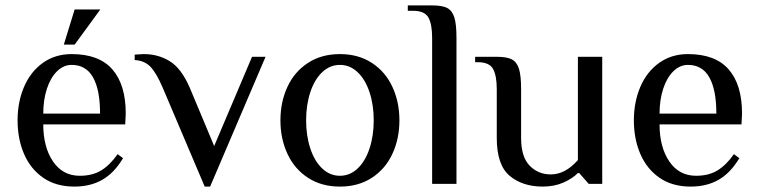

<svg xmlns="http://www.w3.org/2000/svg" viewBox="-20 -680 2807 710"><path d="M45 -235Q45 -303 69 -359Q93 -415 138.5 -447.5Q184 -480 245 -480Q346 -480 395.5 -423.5Q445 -367 445 -260L443 -220H140Q140 -136 176 -83Q212 -30 275 -30Q322 -30 354.5 -50Q387 -70 415 -110L435 -95Q402 -40 358 -15Q314 10 255 10Q187 10 140 -22.5Q93 -55 69 -110.5Q45 -166 45 -235ZM350 -260Q350 -348 324 -394Q298 -440 245 -440Q215 -440 191 -416.5Q167 -393 153.5 -352Q140 -311 140 -260ZM216 -515 256 -645H351L256 -515Z M582 -355Q558 -411 536 -433.5Q514 -456 478 -458V-478Q483 -478 492.5 -479Q502 -480 512 -480Q565 -480 608 -453.5Q651 -427 682 -355L772 -140L912 -470H962L757 10H737Z M1017 -235Q1017 -303 1043 -359Q1069 -415 1119 -447.5Q1169 -480 1237 -480Q1305 -480 1355 -447.5Q1405 -415 1431 -359Q1457 -303 1457 -235Q1457 -167 1431 -111Q1405 -55 1355 -22.5Q1305 10 1237 10Q1169 10 1119 -22.5Q1069 -55 1043 -111Q1017 -167 1017 -235ZM1362 -235Q1362 -292 1346.5 -339Q1331 -386 1302.5 -413Q1274 -440 1237 -440Q1200 -440 1171.5 -413Q1143 -386 1127.5 -339Q1112 -292 1112 -235Q1112 -178 1127.5 -131Q1143 -84 1171.5 -57Q1200 -30 1237 -30Q1274 -30 1302.5 -57Q1331 -84 1346.5 -131Q1362 -178 1362 -235Z M1578 -540Q1578 -591 1564 -615.5Q1550 -640 1508 -640H1488V-660H1578Q1615 -660 1633.5 -650.5Q1652 -641 1660 -616Q1668 -591 1668 -540V0H1578Z M1817 -170V-350Q1817 -401 1803 -425.5Q1789 -450 1747 -450H1737V-470H1817Q1854 -470 1872.5 -460.5Q1891 -451 1899 -426Q1907 -401 1907 -350V-170Q1907 -100 1938.5 -67.5Q1970 -35 2017 -35Q2070 -35 2117 -88V-470H2207V0H2157L2122 -40H2117Q2096 -19 2062.5 -4.5Q2029 10 1987 10Q1912 10 1864.5 -30Q1817 -70 1817 -170Z M2324 -235Q2324 -303 2348 -359Q2372 -415 2417.5 -447.5Q2463 -480 2524 -480Q2625 -480 2674.5 -423.5Q2724 -367 2724 -260L2722 -220H2419Q2419 -136 2455 -83Q2491 -30 2554 -30Q2601 -30 2633.5 -50Q2666 -70 2694 -110L2714 -95Q2681 -40 2637 -15Q2593 10 2534 10Q2466 10 2419 -22.5Q2372 -55 2348 -110.5Q2324 -166 2324 -235ZM2629 -260Q2629 -348 2603 -394Q2577 -440 2524 -440Q2494 -440 2470 -416.5Q2446 -393 2432.5 -352Q2419 -311 2419 -260Z"/></svg>

Font: Philosopher
Style: Regular
Weight: 400
Designer: Jovanny Lemonad
Foundry: Jovanny Lemonad
Version: Version 2.000